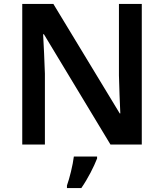

<svg xmlns="http://www.w3.org/2000/svg" viewBox="-20 -734 833 975"><path d="M700 0V-714H584V-351C585 -286 589 -211 591 -158H588L251 -714H93V0H208V-360C206 -430 202 -500 199 -560H203L541 0ZM473 71V61H355C350 104 333 172 320 208V221H393C427 172 457 112 473 71Z"/></svg>

Font: Noto Sans Bengali UI SemiBold
Style: Regular
Weight: 600
Designer: Jelle Bosma - Monotype Design Team
Foundry: Monotype Imaging Inc.
Version: Version 2.003